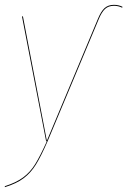

<svg xmlns="http://www.w3.org/2000/svg" viewBox="-27 -585 527 795"><path d="M-7 186Q40 171 69 149.5Q98 128 118.5 95Q139 62 167 0H164L64 -517H68L167 -2L378 -506Q391 -538 406 -551.5Q421 -565 445 -565Q464 -565 480 -557L479 -553Q463 -561 445 -561Q422 -561 408 -548Q394 -535 382 -506L170 0Q143 62 122 96Q101 130 71.5 152.5Q42 175 -7 190Z"/></svg>

Font: Fira Sans Condensed Four
Style: Italic
Weight: 100
Width: 3
Italic angle: -8°
Designer: bBox Type GmbH & Carrois Corporate GbR & Edenspiekermann AG
Foundry: bBox Type GmbH & Carrois Corporate GbR & Edenspiekermann AG
Version: Version 4.301